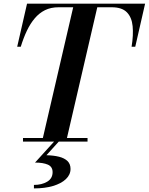

<svg xmlns="http://www.w3.org/2000/svg" viewBox="-20 -770 809 1044"><path d="M208.5 0 382.5 -750H513.5L339.5 0ZM105 0V-19.5H456V0ZM73.5 -516 127 -750H769L715.5 -516H695.5Q706 -579.5 701.2 -627.8Q696.5 -676 669.8 -703.2Q643 -730.5 587.5 -730.5H298.5Q256.5 -730.5 224.8 -714.8Q193 -699 168.8 -670.2Q144.5 -641.5 126 -602.5Q107.5 -563.5 93 -516ZM164.5 254.5V235.5Q207 235.5 236.5 218Q266 200.5 266 166Q266 136.5 240.2 125.2Q214.5 114 170.5 114L279 -5.5H304.5L232.5 74Q271.5 75 300.8 82.2Q330 89.5 346.8 105.5Q363.5 121.5 363.5 148.5Q363.5 180 338.2 204Q313 228 268.2 241.2Q223.5 254.5 164.5 254.5Z"/></svg>

Font: Bodoni Moda 11pt SemiBold
Style: Italic
Weight: 600
Italic angle: -13°
Designer: Owen Earl
Foundry: indestructible type
Version: Version 2.004